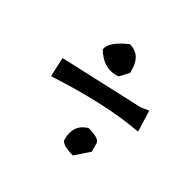

<svg xmlns="http://www.w3.org/2000/svg" viewBox="-78 -466 413 419"><g transform="rotate(30 128.0 -256.5)"><path d="M139 -393.3Q170.2 -384.4 170.2 -346.9V-339L152.1 -319.8H144.6Q113.9 -319.8 93 -353.3Q94.9 -374.5 139 -393.3ZM152.1 -189.6Q183.7 -181.2 183.7 -169.4V-148.2L152.1 -120.6Q119 -129.9 119 -141.8Q119 -180.2 152.1 -189.6ZM227.5 -285.6 247.6 -288.6 249.5 -236.8Q157.7 -253.9 24.4 -246.6L26.4 -293.5Z"/></g></svg>

Font: Loved by the King
Style: Regular
Weight: 400
Designer: Kimberly Geswein
Foundry: Kimberly Geswein
Version: Version 1.002 2006